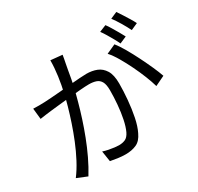

<svg xmlns="http://www.w3.org/2000/svg" viewBox="-181 -1065 1362 1318"><g transform="rotate(-30 500.0 -406.0)"><path d="M424 -777Q422 -763 419 -747.5Q416 -732 413 -717Q409 -700 404 -669Q399 -638 392.5 -603.5Q386 -569 379 -537Q368 -495 353.5 -441.5Q339 -388 319.5 -327.5Q300 -267 276 -204.5Q252 -142 223 -81Q194 -20 160 35L79 2Q113 -43 143 -100Q173 -157 198 -218.5Q223 -280 243 -340Q263 -400 277.5 -451.5Q292 -503 300 -540Q314 -599 323 -664Q332 -729 332 -786ZM768 -661Q792 -631 818.5 -585Q845 -539 870.5 -488Q896 -437 917.5 -389Q939 -341 951 -306L874 -269Q863 -308 843.5 -357Q824 -406 799.5 -456.5Q775 -507 748.5 -552.5Q722 -598 695 -628ZM64 -557Q88 -556 109 -556Q130 -556 154 -557Q176 -558 211.5 -560.5Q247 -563 288 -566.5Q329 -570 370 -573.5Q411 -577 445 -579.5Q479 -582 499 -582Q544 -582 580.5 -567.5Q617 -553 639.5 -516.5Q662 -480 662 -412Q662 -353 656 -284.5Q650 -216 637.5 -154.5Q625 -93 604 -51Q581 -1 544 15.5Q507 32 458 32Q429 32 396.5 27.5Q364 23 340 18L327 -66Q348 -59 371 -54.5Q394 -50 415 -47.5Q436 -45 449 -45Q477 -45 499 -54.5Q521 -64 537 -97Q553 -131 563.5 -182Q574 -233 579 -291Q584 -349 584 -403Q584 -449 571 -472Q558 -495 534 -503Q510 -511 478 -511Q453 -511 410 -507.5Q367 -504 318 -499.5Q269 -495 227.5 -490Q186 -485 163 -483Q145 -481 118.5 -477.5Q92 -474 73 -471ZM780 -806Q793 -789 807.5 -764.5Q822 -740 837 -714.5Q852 -689 862 -669L807 -645Q798 -665 784 -690Q770 -715 755 -740Q740 -765 726 -784ZM890 -847Q903 -828 919 -803Q935 -778 950 -753.5Q965 -729 974 -710L920 -686Q904 -719 881 -757.5Q858 -796 837 -824Z"/></g></svg>

Font: Noto Sans SC Thin
Style: Regular
Weight: 400
Version: Version 2.004-H2;hotconv 1.0.118;makeotfexe 2.5.65603